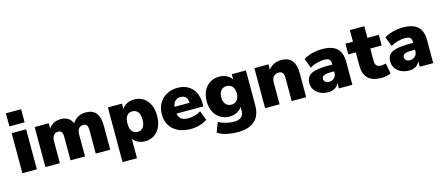

<svg xmlns="http://www.w3.org/2000/svg" viewBox="-57 -1413 5266 2280"><g transform="rotate(-15 2576.0 -273.5)"><path d="M47 -577V-738H234V-577ZM52 0V-492H230V0Z M335 0V-492H508V-426Q531 -461 569.5 -482Q608 -503 658 -503Q708 -503 744.5 -481Q781 -459 800 -413Q825 -456 868 -479.5Q911 -503 963 -503Q1049 -503 1090.5 -451.5Q1132 -400 1132 -291V0H954V-286Q954 -329 941 -348Q928 -367 898 -367Q861 -367 841.5 -341Q822 -315 822 -267V0H644V-286Q644 -329 631 -348Q618 -367 588 -367Q552 -367 532.5 -341Q513 -315 513 -267V0Z M1235 180V-492H1408V-425Q1428 -461 1469 -482Q1510 -503 1559 -503Q1622 -503 1670.5 -472Q1719 -441 1746.5 -383.5Q1774 -326 1774 -246Q1774 -167 1747 -109Q1720 -51 1671.5 -20Q1623 11 1559 11Q1513 11 1473.5 -8Q1434 -27 1413 -59V180ZM1503 -120Q1543 -120 1569 -150Q1595 -180 1595 -246Q1595 -313 1569 -342.5Q1543 -372 1503 -372Q1462 -372 1436 -342.5Q1410 -313 1410 -246Q1410 -180 1436 -150Q1462 -120 1503 -120Z M2123 11Q2033 11 1967.5 -20.5Q1902 -52 1867 -110Q1832 -168 1832 -247Q1832 -322 1865.5 -380Q1899 -438 1957.5 -470.5Q2016 -503 2091 -503Q2165 -503 2219.5 -472Q2274 -441 2303.5 -383.5Q2333 -326 2333 -249V-210H2002Q2011 -162 2042 -141Q2073 -120 2128 -120Q2166 -120 2207.5 -131.5Q2249 -143 2281 -165L2325 -48Q2287 -21 2232 -5Q2177 11 2123 11ZM2099 -388Q2059 -388 2033.5 -364Q2008 -340 2001 -294H2187Q2184 -341 2161.5 -364.5Q2139 -388 2099 -388Z M2654 191Q2580 191 2515.5 177Q2451 163 2405 131L2451 11Q2489 34 2541.5 47Q2594 60 2637 60Q2698 60 2728.5 34.5Q2759 9 2759 -45V-91Q2738 -55 2696 -34Q2654 -13 2606 -13Q2540 -13 2491 -43.5Q2442 -74 2414.5 -129Q2387 -184 2387 -258Q2387 -332 2414.5 -387Q2442 -442 2491 -472.5Q2540 -503 2606 -503Q2656 -503 2697.5 -481.5Q2739 -460 2758 -425V-492H2932V-66Q2932 63 2860 127Q2788 191 2654 191ZM2661 -144Q2705 -144 2731 -174Q2757 -204 2757 -258Q2757 -312 2731 -342Q2705 -372 2661 -372Q2618 -372 2592 -342Q2566 -312 2566 -258Q2566 -204 2592 -174Q2618 -144 2661 -144Z M3036 0V-492H3209V-425Q3235 -463 3276 -483Q3317 -503 3368 -503Q3456 -503 3498.5 -451Q3541 -399 3541 -291V0H3363V-284Q3363 -329 3347.5 -348Q3332 -367 3302 -367Q3262 -367 3238 -341.5Q3214 -316 3214 -273V0Z M3813 11Q3756 11 3712.5 -10Q3669 -31 3644.5 -67.5Q3620 -104 3620 -151Q3620 -204 3648 -235.5Q3676 -267 3738 -280.5Q3800 -294 3903 -294H3941V-308Q3941 -344 3922.5 -359Q3904 -374 3859 -374Q3821 -374 3775 -362Q3729 -350 3685 -325L3640 -442Q3665 -460 3704 -474Q3743 -488 3786 -495.5Q3829 -503 3867 -503Q3990 -503 4049.5 -450Q4109 -397 4109 -283V0H3943V-70Q3930 -32 3896 -10.5Q3862 11 3813 11ZM3853 -105Q3890 -105 3915.5 -129Q3941 -153 3941 -192V-210H3903Q3844 -210 3816.5 -197.5Q3789 -185 3789 -158Q3789 -135 3805.5 -120Q3822 -105 3853 -105Z M4468 11Q4356 11 4302 -41Q4248 -93 4248 -198V-361H4156V-492H4248V-635H4426V-492H4566V-361H4426V-204Q4426 -132 4499 -132Q4511 -132 4525.5 -134.5Q4540 -137 4558 -142L4582 -14Q4559 -2 4528 4.5Q4497 11 4468 11Z M4807 11Q4750 11 4706.5 -10Q4663 -31 4638.5 -67.5Q4614 -104 4614 -151Q4614 -204 4642 -235.5Q4670 -267 4732 -280.5Q4794 -294 4897 -294H4935V-308Q4935 -344 4916.5 -359Q4898 -374 4853 -374Q4815 -374 4769 -362Q4723 -350 4679 -325L4634 -442Q4659 -460 4698 -474Q4737 -488 4780 -495.5Q4823 -503 4861 -503Q4984 -503 5043.5 -450Q5103 -397 5103 -283V0H4937V-70Q4924 -32 4890 -10.5Q4856 11 4807 11ZM4847 -105Q4884 -105 4909.5 -129Q4935 -153 4935 -192V-210H4897Q4838 -210 4810.5 -197.5Q4783 -185 4783 -158Q4783 -135 4799.5 -120Q4816 -105 4847 -105Z"/></g></svg>

Font: Nunito Sans Black
Style: Regular
Weight: 900
Designer: Vernon Adams
Foundry: Vernon Adams
Version: Version 3.006; ttfautohint (v1.8.3)